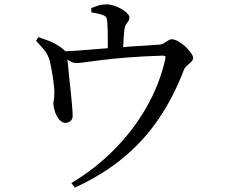

<svg xmlns="http://www.w3.org/2000/svg" viewBox="-20 -803 1040 880"><path d="M307 36Q416 -29 504 -118Q592 -207 652 -312.5Q712 -418 737 -530Q740 -542 737.5 -545Q735 -548 724 -548Q632 -545 564 -539.5Q496 -534 448 -528Q400 -522 371 -518Q342 -514 330 -514Q314 -514 299 -524Q295 -526 289 -530Q290 -520 292 -502Q294 -475 298 -440Q302 -405 305.5 -371Q309 -337 311 -311Q313 -285 313 -277Q314 -259 305 -250Q296 -241 281 -240Q266 -239 253 -253.5Q240 -268 233 -288Q226 -308 225 -323Q224 -332 226.5 -344.5Q229 -357 229 -370Q230 -383 228 -403.5Q226 -424 222.5 -447.5Q219 -471 215 -491.5Q211 -512 208 -524Q200 -553 182.5 -574Q165 -595 145 -616L156 -633Q180 -625 204.5 -615.5Q229 -606 248 -593Q272 -578 279 -568Q304 -569 334 -571Q378 -574 423 -578Q450 -580 474 -582V-616Q474 -639 473.5 -661Q473 -683 472 -697Q471 -713 468.5 -720Q466 -727 454 -733Q444 -737 429 -740.5Q414 -744 399 -746L398 -766Q416 -773 432 -778Q448 -783 467 -783Q490 -783 515 -772.5Q540 -762 556.5 -748Q573 -734 573 -724Q573 -713 568 -706Q563 -699 557.5 -690.5Q552 -682 550 -667Q549 -652 547 -630.5Q545 -609 545 -588Q544 -588 544 -587Q562 -588 580 -590Q619 -592 655 -594.5Q691 -597 715 -599Q724 -600 733 -606Q742 -612 750.5 -617.5Q759 -623 768 -623Q780 -623 797 -613.5Q814 -604 829 -590Q844 -576 854.5 -561.5Q865 -547 865 -538Q865 -528 856.5 -519.5Q848 -511 837.5 -502.5Q827 -494 823 -483Q777 -362 709.5 -261.5Q642 -161 547.5 -82Q453 -3 323 57Z"/></svg>

Font: Noto Serif HK ExtraLight Medium
Style: Regular
Weight: 500
Version: Version 2.002-H1;hotconv 1.1.0;makeotfexe 2.6.0